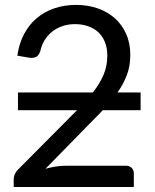

<svg xmlns="http://www.w3.org/2000/svg" viewBox="-20 -744 616 764"><path d="M389 -305.5Q379.5 -295.5 369.8 -285.5Q360 -275.5 350 -265.5L161 -72.5Q181 -78 201.5 -81.2Q222 -84.5 241 -84.5H481Q495.5 -84.5 504 -76Q512.5 -67.5 512.5 -54V0H34.5V-30.5Q34.5 -40 38.5 -50Q42.5 -60 51 -68.5L280 -299L286.5 -305.5H51.5V-376H349.5Q377 -411 392 -446.2Q407 -481.5 407 -522.5Q407 -554 397 -577.8Q387 -601.5 369.8 -617Q352.5 -632.5 329 -640.2Q305.5 -648 278.5 -648Q251 -648 228 -640Q205 -632 187.2 -617.8Q169.5 -603.5 157.5 -584Q145.5 -564.5 140.5 -541Q134.5 -523.5 124.2 -517.8Q114 -512 95.5 -514.5L49 -522.5Q56 -571.5 76.2 -609.2Q96.5 -647 127 -672.5Q157.5 -698 197.2 -711.2Q237 -724.5 283 -724.5Q328.5 -724.5 368 -711Q407.5 -697.5 436.5 -671.8Q465.5 -646 482 -609Q498.5 -572 498.5 -525Q498.5 -481.5 484.8 -445.2Q471 -409 447.5 -376H539.5V-305.5Z"/></svg>

Font: Lato 2
Style: Regular
Weight: 400
Designer: Lukasz Dziedzic with Adam Twardoch and Botio Nikoltchev
Foundry: tyPoland Lukasz Dziedzic
Version: Version 2.015; 2015-08-06; http://www.latofonts.com/